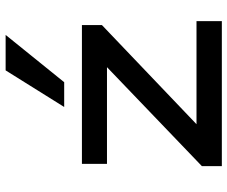

<svg xmlns="http://www.w3.org/2000/svg" viewBox="-83 -725 808 682"><g transform="rotate(-90 321.0 -384.0)"><path d="M72 0V-71L462 -445L468 -408H80V-497H573V-426L181 -52L176 -90H587V0ZM282 -560 412 -768H538L370 -560Z"/></g></svg>

Font: Nunito Sans 7pt Expanded Medium
Style: Regular
Weight: 500
Width: 7
Designer: Vernon Adams
Foundry: Vernon Adams
Version: Version 3.101;gftools[0.9.27]